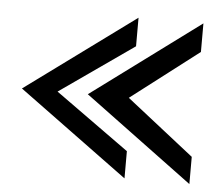

<svg xmlns="http://www.w3.org/2000/svg" viewBox="-41 -567 653 569"><g transform="rotate(5 285.0 -282.0)"><path d="M23 -282 349 -43V-124L129 -282L349 -436V-521ZM219 -282 542 -43V-124L341 -282L542 -436V-521Z"/></g></svg>

Font: Charger Sport
Style: DfBdExt
Weight: 400
Designer: Jasper
Foundry: Cannot Into Space Fonts
Version: Version 1.1